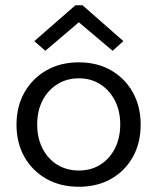

<svg xmlns="http://www.w3.org/2000/svg" viewBox="-20 -705 603 733"><path d="M281 8Q211 8 157.5 -22Q104 -52 73.5 -105.5Q43 -159 43 -229Q43 -299 73.5 -352.5Q104 -406 157.5 -436.5Q211 -467 281 -467Q351 -467 404 -436.5Q457 -406 487 -352.5Q517 -299 517 -229Q517 -159 487 -105.5Q457 -52 404 -22Q351 8 281 8ZM281 -54Q327 -54 362.5 -76Q398 -98 418.5 -138Q439 -178 439 -230Q439 -282 418.5 -321.5Q398 -361 362.5 -383.5Q327 -406 281 -406Q235 -406 199 -383.5Q163 -361 142.5 -321.5Q122 -282 122 -230Q122 -178 142.5 -138Q163 -98 199 -76Q235 -54 281 -54ZM153 -511 111 -548 268 -685H295L451 -548L410 -511L281 -620Z"/></svg>

Font: Inconsolata SemiExpanded Thin
Style: Regular
Weight: 100
Width: 6
Monospace: yes
Designer: Raph Levien, Cyreal, Brenton Simpson
Foundry: Raph Levien, Cyreal, Google
Version: Version 3.100; ttfautohint (v1.8.4.7-5d5b)